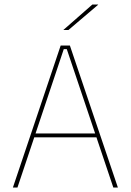

<svg xmlns="http://www.w3.org/2000/svg" viewBox="-20 -844 588 864"><path d="M58.5 0H38L253 -639H294.5L510.5 0H490L280.5 -623H267ZM421 -226H127V-243.5H421ZM265.5 -709.5 395.5 -823.5H421.5V-822.5L288 -709H265.5Z"/></svg>

Font: Anek Devanagari Medium Thin
Style: Regular
Weight: 250
Version: Version 1.003